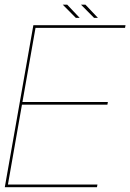

<svg xmlns="http://www.w3.org/2000/svg" viewBox="-27 -780 543 800"><path d="M-7 0H377L379 -11H6L64.5 -344H420.5L422.5 -355H66.5L121 -664H494L496 -675H112ZM365 -705.5H381L329 -760.5H310.5ZM289 -705.5H305L253 -760.5H234.5Z"/></svg>

Font: Anybody Thin Thin
Style: Italic
Weight: 250
Italic angle: -10°
Version: Version 1.113;gftools[0.9.25]